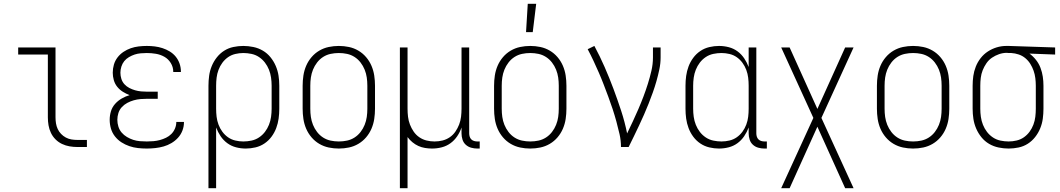

<svg xmlns="http://www.w3.org/2000/svg" viewBox="-20 -768 5540 1003"><path d="M385 0Q364 0 343.5 -3.5Q323 -7 304 -16Q285 -25 270 -40Q255 -55 246 -74Q237 -93 233.5 -113.5Q230 -134 230 -155V-483H75V-520H270V-155Q270 -139 272.5 -123.5Q275 -108 281.5 -94Q288 -80 299 -68.5Q310 -57 324 -49.5Q338 -42 353.5 -39.5Q369 -37 385 -37H434V0Z M747 8Q724 8 701 5.5Q678 3 656 -4.5Q634 -12 614.5 -24.5Q595 -37 580.5 -55.5Q566 -74 559.5 -96.5Q553 -119 553 -142Q553 -165 559.5 -186.5Q566 -208 581 -225Q596 -242 616 -253.5Q636 -265 657 -271Q639 -278 622 -288.5Q605 -299 592.5 -314.5Q580 -330 574.5 -349.5Q569 -369 569 -388Q569 -410 575 -430.5Q581 -451 594 -468Q607 -485 625 -497Q643 -509 663 -516Q683 -523 704.5 -525.5Q726 -528 747 -528Q768 -528 788.5 -525.5Q809 -523 829 -516.5Q849 -510 867 -499Q885 -488 898 -472Q911 -456 918 -436Q925 -416 925 -395V-392H885V-394Q885 -418 872 -439Q859 -460 838.5 -471.5Q818 -483 794.5 -487Q771 -491 747 -491Q731 -491 714.5 -489.5Q698 -488 683 -483Q668 -478 653.5 -469.5Q639 -461 629 -448.5Q619 -436 614 -420Q609 -404 609 -388Q609 -372 614 -356Q619 -340 630 -328Q641 -316 655.5 -308.5Q670 -301 685.5 -296.5Q701 -292 717.5 -290.5Q734 -289 750 -289H804V-252H750Q732 -252 714 -250.5Q696 -249 678.5 -244Q661 -239 645 -230.5Q629 -222 616.5 -208.5Q604 -195 598.5 -177.5Q593 -160 593 -142Q593 -124 598.5 -106.5Q604 -89 615.5 -75.5Q627 -62 643 -52.5Q659 -43 676 -37.5Q693 -32 711 -30.5Q729 -29 747 -29Q764 -29 781.5 -30.5Q799 -32 815.5 -36.5Q832 -41 847.5 -48.5Q863 -56 875 -68Q887 -80 894 -96.5Q901 -113 901 -130V-131H941V-129Q941 -107 933 -86Q925 -65 910 -48.5Q895 -32 875.5 -20.5Q856 -9 835 -3Q814 3 791.5 5.5Q769 8 747 8Z M1069 215V-320Q1069 -346 1072.5 -372Q1076 -398 1086 -422.5Q1096 -447 1112.5 -468Q1129 -489 1151 -503Q1173 -517 1199 -522.5Q1225 -528 1251 -528Q1277 -528 1303.5 -522.5Q1330 -517 1353 -503.5Q1376 -490 1393 -469Q1410 -448 1420.5 -423.5Q1431 -399 1435 -373Q1439 -347 1439 -320V-200Q1439 -174 1435.5 -148.5Q1432 -123 1423 -99Q1414 -75 1398.5 -54Q1383 -33 1361.5 -18.5Q1340 -4 1314.5 2Q1289 8 1264 8Q1238 8 1213 1.5Q1188 -5 1167.5 -20Q1147 -35 1132.5 -56.5Q1118 -78 1109 -102V215ZM1251 -29Q1272 -29 1293.5 -33.5Q1315 -38 1333 -50Q1351 -62 1364 -79Q1377 -96 1385 -116Q1393 -136 1396 -157.5Q1399 -179 1399 -200V-320Q1399 -341 1396 -362.5Q1393 -384 1385 -404Q1377 -424 1364 -441Q1351 -458 1333 -470Q1315 -482 1293.5 -486.5Q1272 -491 1251 -491Q1230 -491 1209 -486Q1188 -481 1171 -469Q1154 -457 1141.5 -440Q1129 -423 1121.5 -403Q1114 -383 1111.5 -362Q1109 -341 1109 -320V-200Q1109 -179 1111.5 -158Q1114 -137 1121.5 -117Q1129 -97 1141.5 -80Q1154 -63 1171 -51Q1188 -39 1209 -34Q1230 -29 1251 -29Z M1750 8Q1723 8 1697 2.5Q1671 -3 1648 -16.5Q1625 -30 1607.5 -50.5Q1590 -71 1579.5 -95.5Q1569 -120 1565 -146.5Q1561 -173 1561 -200V-320Q1561 -347 1565 -373.5Q1569 -400 1579.5 -424.5Q1590 -449 1607.5 -469.5Q1625 -490 1648 -503.5Q1671 -517 1697 -522.5Q1723 -528 1750 -528Q1777 -528 1803 -522.5Q1829 -517 1852 -503.5Q1875 -490 1892.5 -469.5Q1910 -449 1920.5 -424.5Q1931 -400 1935 -373.5Q1939 -347 1939 -320V-200Q1939 -173 1935 -146.5Q1931 -120 1920.5 -95.5Q1910 -71 1892.5 -50.5Q1875 -30 1852 -16.5Q1829 -3 1803 2.5Q1777 8 1750 8ZM1750 -29Q1772 -29 1793 -33.5Q1814 -38 1832 -49.5Q1850 -61 1863.5 -78.5Q1877 -96 1885 -116Q1893 -136 1896 -157Q1899 -178 1899 -200V-320Q1899 -342 1896 -363Q1893 -384 1885 -404Q1877 -424 1863.5 -441.5Q1850 -459 1832 -470.5Q1814 -482 1793 -486.5Q1772 -491 1750 -491Q1728 -491 1707 -486.5Q1686 -482 1668 -470.5Q1650 -459 1636.5 -441.5Q1623 -424 1615 -404Q1607 -384 1604 -363Q1601 -342 1601 -320V-200Q1601 -178 1604 -157Q1607 -136 1615 -116Q1623 -96 1636.5 -78.5Q1650 -61 1668 -49.5Q1686 -38 1707 -33.5Q1728 -29 1750 -29Z M2069 215V-520H2109V-200Q2109 -179 2111.5 -158Q2114 -137 2121.5 -117.5Q2129 -98 2141 -80.5Q2153 -63 2170.5 -51Q2188 -39 2208.5 -34Q2229 -29 2250 -29Q2271 -29 2291.5 -34Q2312 -39 2329.5 -51Q2347 -63 2359 -80.5Q2371 -98 2378.5 -117.5Q2386 -137 2388.5 -158Q2391 -179 2391 -200V-520H2431V-71Q2431 -63 2433.5 -54.5Q2436 -46 2442 -40Q2448 -34 2456.5 -31.5Q2465 -29 2473 -29H2486V8H2473Q2457 8 2441 3.5Q2425 -1 2413 -12Q2401 -23 2396 -39Q2391 -55 2391 -71V-102Q2383 -78 2368.5 -56.5Q2354 -35 2333.5 -20Q2313 -5 2288 1.5Q2263 8 2237 8Q2219 8 2200.5 5Q2182 2 2165.5 -5.5Q2149 -13 2134.5 -25Q2120 -37 2109 -52V215Z M2728 -600 2737 -748H2781L2763 -600ZM2750 8Q2723 8 2697 2.5Q2671 -3 2648 -16.5Q2625 -30 2607.5 -50.5Q2590 -71 2579.5 -95.5Q2569 -120 2565 -146.5Q2561 -173 2561 -200V-320Q2561 -347 2565 -373.5Q2569 -400 2579.5 -424.5Q2590 -449 2607.5 -469.5Q2625 -490 2648 -503.5Q2671 -517 2697 -522.5Q2723 -528 2750 -528Q2777 -528 2803 -522.5Q2829 -517 2852 -503.5Q2875 -490 2892.5 -469.5Q2910 -449 2920.5 -424.5Q2931 -400 2935 -373.5Q2939 -347 2939 -320V-200Q2939 -173 2935 -146.5Q2931 -120 2920.5 -95.5Q2910 -71 2892.5 -50.5Q2875 -30 2852 -16.5Q2829 -3 2803 2.5Q2777 8 2750 8ZM2750 -29Q2772 -29 2793 -33.5Q2814 -38 2832 -49.5Q2850 -61 2863.5 -78.5Q2877 -96 2885 -116Q2893 -136 2896 -157Q2899 -178 2899 -200V-320Q2899 -342 2896 -363Q2893 -384 2885 -404Q2877 -424 2863.5 -441.5Q2850 -459 2832 -470.5Q2814 -482 2793 -486.5Q2772 -491 2750 -491Q2728 -491 2707 -486.5Q2686 -482 2668 -470.5Q2650 -459 2636.5 -441.5Q2623 -424 2615 -404Q2607 -384 2604 -363Q2601 -342 2601 -320V-200Q2601 -178 2604 -157Q2607 -136 2615 -116Q2623 -96 2636.5 -78.5Q2650 -61 2668 -49.5Q2686 -38 2707 -33.5Q2728 -29 2750 -29Z M3224 0Q3224 -34 3216.5 -67Q3209 -100 3200 -133Q3191 -166 3180.5 -198Q3170 -230 3158 -262Q3146 -294 3134 -325.5Q3122 -357 3108.5 -388Q3095 -419 3080.5 -450Q3066 -481 3050 -511L3085 -528Q3114 -474 3138.5 -418Q3163 -362 3184.5 -304.5Q3206 -247 3225 -189Q3244 -131 3256 -71Q3271 -102 3286 -134Q3301 -166 3315 -198.5Q3329 -231 3341.5 -264Q3354 -297 3364.5 -330.5Q3375 -364 3383 -398.5Q3391 -433 3391 -468V-520H3431V-468Q3431 -437 3424.5 -406Q3418 -375 3409.5 -345Q3401 -315 3390.5 -285.5Q3380 -256 3368.5 -227Q3357 -198 3344.5 -169.5Q3332 -141 3318.5 -112.5Q3305 -84 3291.5 -56Q3278 -28 3264 0Z M3736 8Q3711 8 3685.5 2Q3660 -4 3638.5 -18.5Q3617 -33 3601.5 -54Q3586 -75 3577 -99Q3568 -123 3564.5 -148.5Q3561 -174 3561 -200V-320Q3561 -346 3564.5 -371.5Q3568 -397 3577 -421Q3586 -445 3601.5 -466Q3617 -487 3638.5 -501.5Q3660 -516 3685.5 -522Q3711 -528 3736 -528Q3762 -528 3787 -521.5Q3812 -515 3832.5 -500Q3853 -485 3867.5 -463.5Q3882 -442 3891 -418V-520H3931V-71Q3931 -63 3933.5 -54.5Q3936 -46 3942 -40Q3948 -34 3956.5 -31.5Q3965 -29 3973 -29H3986V8H3973Q3957 8 3941 3.5Q3925 -1 3913 -12Q3901 -23 3896 -39Q3891 -55 3891 -71V-102Q3882 -78 3867.5 -56.5Q3853 -35 3832.5 -20Q3812 -5 3787 1.5Q3762 8 3736 8ZM3749 -29Q3770 -29 3791 -34Q3812 -39 3829 -51Q3846 -63 3858.5 -80Q3871 -97 3878.5 -117Q3886 -137 3888.5 -158Q3891 -179 3891 -200V-320Q3891 -341 3888.5 -362Q3886 -383 3878.5 -403Q3871 -423 3858.5 -440Q3846 -457 3829 -469Q3812 -481 3791 -486Q3770 -491 3749 -491Q3728 -491 3706.5 -486.5Q3685 -482 3667 -470Q3649 -458 3636 -441Q3623 -424 3615 -404Q3607 -384 3604 -362.5Q3601 -341 3601 -320V-200Q3601 -179 3604 -157.5Q3607 -136 3615 -116Q3623 -96 3636 -79Q3649 -62 3667 -50Q3685 -38 3706.5 -33.5Q3728 -29 3749 -29Z M4061 215 4229 -152 4061 -520H4105L4250 -199L4395 -520H4439L4271 -152L4439 215H4395L4250 -106L4105 215Z M4750 8Q4723 8 4697 2.5Q4671 -3 4648 -16.5Q4625 -30 4607.5 -50.5Q4590 -71 4579.5 -95.5Q4569 -120 4565 -146.5Q4561 -173 4561 -200V-320Q4561 -347 4565 -373.5Q4569 -400 4579.5 -424.5Q4590 -449 4607.5 -469.5Q4625 -490 4648 -503.5Q4671 -517 4697 -522.5Q4723 -528 4750 -528Q4777 -528 4803 -522.5Q4829 -517 4852 -503.5Q4875 -490 4892.5 -469.5Q4910 -449 4920.5 -424.5Q4931 -400 4935 -373.5Q4939 -347 4939 -320V-200Q4939 -173 4935 -146.5Q4931 -120 4920.5 -95.5Q4910 -71 4892.5 -50.5Q4875 -30 4852 -16.5Q4829 -3 4803 2.5Q4777 8 4750 8ZM4750 -29Q4772 -29 4793 -33.5Q4814 -38 4832 -49.5Q4850 -61 4863.5 -78.5Q4877 -96 4885 -116Q4893 -136 4896 -157Q4899 -178 4899 -200V-320Q4899 -342 4896 -363Q4893 -384 4885 -404Q4877 -424 4863.5 -441.5Q4850 -459 4832 -470.5Q4814 -482 4793 -486.5Q4772 -491 4750 -491Q4728 -491 4707 -486.5Q4686 -482 4668 -470.5Q4650 -459 4636.5 -441.5Q4623 -424 4615 -404Q4607 -384 4604 -363Q4601 -342 4601 -320V-200Q4601 -178 4604 -157Q4607 -136 4615 -116Q4623 -96 4636.5 -78.5Q4650 -61 4668 -49.5Q4686 -38 4707 -33.5Q4728 -29 4750 -29Z M5249 8Q5223 8 5196.5 2.5Q5170 -3 5147 -16.5Q5124 -30 5107 -51Q5090 -72 5079.5 -96.5Q5069 -121 5065 -147Q5061 -173 5061 -200V-320Q5061 -346 5064.5 -371Q5068 -396 5077.5 -420Q5087 -444 5103 -464.5Q5119 -485 5140.5 -499Q5162 -513 5186.5 -520.5Q5211 -528 5237 -528H5250L5492 -520V-483L5358 -488Q5377 -474 5392 -455Q5407 -436 5415.5 -413.5Q5424 -391 5427.5 -367.5Q5431 -344 5431 -320V-200Q5431 -174 5427.5 -148Q5424 -122 5414 -97.5Q5404 -73 5387.5 -52Q5371 -31 5349 -17Q5327 -3 5301 2.5Q5275 8 5249 8ZM5249 -29Q5270 -29 5291 -34Q5312 -39 5329 -51Q5346 -63 5358.5 -80Q5371 -97 5378.5 -117Q5386 -137 5388.5 -158Q5391 -179 5391 -200V-320Q5391 -340 5388.5 -360Q5386 -380 5379.5 -398.5Q5373 -417 5362.5 -434Q5352 -451 5336.5 -464Q5321 -477 5301.5 -483.5Q5282 -490 5263 -491H5250Q5247 -491 5244.5 -491.5Q5242 -492 5240 -492Q5219 -492 5199 -485Q5179 -478 5162 -466.5Q5145 -455 5133 -437.5Q5121 -420 5113.5 -401Q5106 -382 5103.5 -361.5Q5101 -341 5101 -320V-200Q5101 -179 5104 -157.5Q5107 -136 5115 -116Q5123 -96 5136 -79Q5149 -62 5167 -50Q5185 -38 5206.5 -33.5Q5228 -29 5249 -29Z"/></svg>

Font: Iosevka SS18 Extralight
Style: Regular
Weight: 200
Monospace: yes
Designer: Belleve Invis
Foundry: Belleve Invis
Version: Version 25.1.1; ttfautohint (v1.8.4)